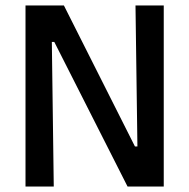

<svg xmlns="http://www.w3.org/2000/svg" viewBox="-20 -680 690 700"><path d="M73 0V-660H213L472 -146H481L474 -660H577V0H445L178 -527H169L176 0Z"/></svg>

Font: Bricolage Grotesque SemiCondensed Medium
Style: Regular
Weight: 500
Width: 4
Designer: Mathieu Triay
Foundry: Atelier Triay
Version: Version 1.001;gftools[0.9.33.dev8+g029e19f]